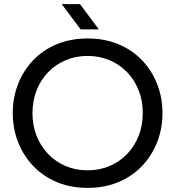

<svg xmlns="http://www.w3.org/2000/svg" viewBox="-20 -900 852 933"><path d="M405.8 13Q323 13 255.9 -15.3Q188.8 -43.6 141.2 -93.6Q93.6 -143.6 67.8 -209.6Q42 -275.6 42 -350.6Q42 -425.5 67.8 -491.4Q93.6 -557.3 141.1 -607.2Q188.6 -657.1 255.8 -685Q323 -713 405.8 -713Q488.9 -713 555.8 -685Q622.7 -657.1 670.3 -607.1Q717.9 -557.2 743.8 -491.3Q769.6 -425.4 769.6 -350.5Q769.6 -275.6 743.8 -209.6Q718 -143.6 670.4 -93.6Q622.8 -43.6 555.9 -15.3Q488.9 13 405.8 13ZM405.7 -72.4Q463.4 -72.4 512.4 -93.1Q561.4 -113.8 597.7 -151.7Q634 -189.6 653.9 -240.3Q673.8 -291 673.8 -350.7Q673.8 -410.4 653.9 -461Q634 -511.6 597.8 -549.1Q561.6 -586.6 512.5 -607.4Q463.4 -628.2 405.7 -628.2Q348 -628.2 299.1 -607.5Q250.2 -586.8 213.9 -549.2Q177.6 -511.6 157.7 -460.9Q137.8 -410.2 137.8 -350.5Q137.8 -290.8 157.7 -240.2Q177.6 -189.6 213.9 -151.7Q250.2 -113.8 299.1 -93.1Q348 -72.4 405.7 -72.4ZM372 -757 280 -880H368.6L460.6 -757Z"/></svg>

Font: MuseoModerno Thin
Style: Regular
Weight: 100
Designer: Pablo Cosgaya, Héctor Gatti, Marcela Romero, and the Authors of The MuseoModerno Project.
Foundry: Omnibus-Type Team
Version: Version 1.003